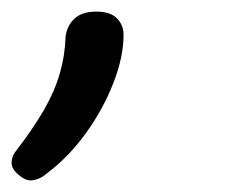

<svg xmlns="http://www.w3.org/2000/svg" viewBox="-72 -110 405 331"><path d="M-19 201Q-29 201 -40.5 191Q-52 181 -52 171Q-52 166 -50.5 161Q-49 156 -45 151Q-15 112 3.5 80Q22 48 31 17Q40 -14 41 -46Q43 -65 56 -77.5Q69 -90 94 -90Q118 -90 129.5 -78.5Q141 -67 141 -50Q141 -12 123.5 33Q106 78 76.5 119Q47 160 10 188Q2 195 -5.5 198Q-13 201 -19 201Z"/></svg>

Font: Playwrite AU VIC
Style: Regular
Weight: 400
Designer: Veronika Burian, José Scaglione
Foundry: TypeTogether
Version: Version 1.002